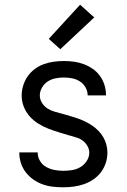

<svg xmlns="http://www.w3.org/2000/svg" viewBox="-20 -787 540 815"><path d="M249 8Q226 8 204 5.5Q182 3 161 -4.5Q140 -12 121.5 -25Q103 -38 89.5 -55.5Q76 -73 69 -94.5Q62 -116 62 -138Q62 -139 62 -139Q62 -139 62 -140H140Q140 -140 140 -139.5Q140 -139 140 -139Q140 -120 150 -103.5Q160 -87 176.5 -78Q193 -69 211.5 -65.5Q230 -62 249 -62Q267 -62 286 -65Q305 -68 321 -77.5Q337 -87 348 -103.5Q359 -120 359 -139Q359 -153 351.5 -166.5Q344 -180 332.5 -189Q321 -198 307 -202.5Q293 -207 279 -211H278Q255 -218 231.5 -225Q208 -232 186 -240.5Q164 -249 143 -262Q122 -275 106 -293Q90 -311 81 -334Q72 -357 72 -381Q72 -403 78.5 -424Q85 -445 97.5 -463Q110 -481 127.5 -494Q145 -507 165.5 -514.5Q186 -522 208 -525Q230 -528 251 -528Q273 -528 294.5 -525Q316 -522 336 -514.5Q356 -507 374 -494.5Q392 -482 404.5 -464.5Q417 -447 423.5 -426Q430 -405 430 -383Q430 -383 430 -382.5Q430 -382 430 -382H352Q352 -382 352 -382.5Q352 -383 352 -383Q352 -400 343 -416Q334 -432 319 -441.5Q304 -451 286.5 -454.5Q269 -458 251 -458Q233 -458 215.5 -454.5Q198 -451 183 -441.5Q168 -432 158.5 -415.5Q149 -399 149 -382Q149 -365 158.5 -350Q168 -335 182.5 -326Q197 -317 213.5 -312.5Q230 -308 246.5 -303.5Q263 -299 279.5 -294Q296 -289 312 -283.5Q328 -278 343 -270.5Q358 -263 372 -253.5Q386 -244 398 -231.5Q410 -219 418.5 -204.5Q427 -190 431.5 -173Q436 -156 436 -139Q436 -117 429 -95.5Q422 -74 408.5 -56Q395 -38 376.5 -25.5Q358 -13 337 -5.5Q316 2 293.5 5Q271 8 249 8ZM236 -578 187 -622 320 -767 380 -713Z"/></svg>

Font: Zed Sans
Style: Regular
Weight: 400
Designer: Belleve Invis
Foundry: Belleve Invis
Version: Version 1.0.0; ttfautohint (v1.8.4)